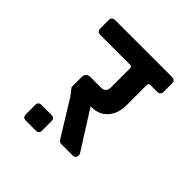

<svg xmlns="http://www.w3.org/2000/svg" viewBox="-176 -766 951 951"><g transform="rotate(45 300.0 -290.5)"><path d="M232 -46V19Q232 42 210 42H140Q118 42 118 19V-46Q118 -68 140 -68H210Q232 -68 232 -46ZM322 -373V-505Q322 -518 312 -519H102Q78 -519 78 -543V-600Q78 -623 102 -623H498Q522 -623 522 -600V-543Q522 -519 498 -519H451Q439 -519 439 -505V-366Q439 -307 407.5 -271Q376 -235 322 -235H317L441 -39Q447 -31 447 -22Q447 0 426 0H347Q334 0 326 -13L212 -198L183 -236V-308Q183 -321 191.5 -329Q200 -337 213 -337H287Q322 -337 322 -373Z"/></g></svg>

Font: RajdhaniMono
Style: Bold
Weight: 700
Monospace: yes
Designer: Satya Rajpurohit, Jyotish Sonowal
Foundry: Indian Type Foundry
Version: Version 1.201;PS 1.0;hotconv 1.0.78;makeotf.lib2.5.61930; tt